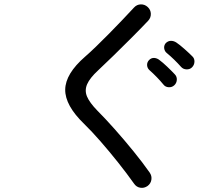

<svg xmlns="http://www.w3.org/2000/svg" viewBox="-20 -818 1040 898"><path d="M670 52Q654 63 636 60Q618 57 607 41Q573 -7 532 -58.5Q491 -110 450 -157Q409 -204 374 -238Q284 -325 285 -399Q286 -473 378 -553Q400 -572 429.5 -600.5Q459 -629 491 -661.5Q523 -694 553 -725.5Q583 -757 607 -783Q620 -797 638.5 -797.5Q657 -798 671 -785Q685 -772 685.5 -753.5Q686 -735 673 -721Q637 -683 594 -640Q551 -597 510 -557Q469 -517 439 -489Q400 -453 387.5 -424Q375 -395 387 -366.5Q399 -338 435 -301Q471 -265 515.5 -215Q560 -165 603.5 -111.5Q647 -58 680 -11Q691 5 688 23Q685 41 670 52ZM878 -503Q868 -493 852.5 -493.5Q837 -494 827 -505Q812 -522 794.5 -539Q777 -556 760 -570Q750 -578 748 -591.5Q746 -605 755 -616Q766 -627 779.5 -627Q793 -627 805 -619Q820 -609 841.5 -590Q863 -571 879 -555Q890 -545 889.5 -529.5Q889 -514 878 -503ZM795 -419Q784 -409 768.5 -410Q753 -411 744 -423Q730 -440 713 -457.5Q696 -475 679 -490Q669 -499 668 -512.5Q667 -526 677 -537Q688 -548 701.5 -547Q715 -546 726 -537Q741 -526 761.5 -506.5Q782 -487 797 -471Q808 -460 807 -444.5Q806 -429 795 -419Z"/></svg>

Font: Zen Maru Gothic Medium
Style: Regular
Weight: 500
Designer: Yoshimichi Ohira
Foundry: Positype
Version: Version 1.001